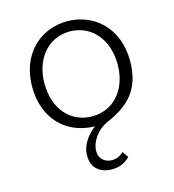

<svg xmlns="http://www.w3.org/2000/svg" viewBox="-121 -677 942 1040"><g transform="rotate(-15 350.0 -157.0)"><path d="M267 157C267 228 316 262 380 262C426 262 457 244 481 220L457 186C442 201 421 214 392 214C356 214 321 191 321 145C321 93 361 33 426 5C545 -46 625 -121 625 -281C625 -468 498 -576 350 -576C203 -576 76 -468 76 -281C76 -103 189 10 349 13C305 48 267 95 267 157ZM555 -281C555 -138 470 -43 350 -43C230 -43 145 -138 145 -281C145 -421 230 -519 350 -519C470 -519 555 -421 555 -281Z"/></g></svg>

Font: Kawkab Mono Light
Style: Regular
Weight: 300
Monospace: yes
Designer: Abdullah Arif
Foundry: Abdullah Arif
Version: Version 1.000;PS 000.500;hotconv 1.0.88;makeotf.lib2.5.64775